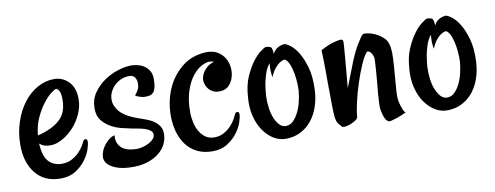

<svg xmlns="http://www.w3.org/2000/svg" viewBox="-44 -593 2061 800"><g transform="rotate(-10 986.0 -193.0)"><path d="M162.1 10.7Q93.8 10.7 56.6 -35.2Q19.5 -81.1 19.5 -155.3Q19.5 -207 34.7 -252.4Q49.8 -297.9 75.2 -331.1Q100.6 -364.3 134.3 -383.3Q168 -402.3 205.1 -402.3Q241.2 -402.3 266.6 -376.5Q292 -350.6 292 -302.7Q292 -271.5 278.3 -240.7Q264.6 -210 242.7 -186Q220.7 -162.1 194.3 -147.5Q168 -132.8 143.6 -132.8Q127.9 -132.8 117.2 -136.7Q106.4 -140.6 97.7 -148.4Q100.6 -92.8 122.1 -70.8Q143.6 -48.8 177.7 -48.8Q201.2 -48.8 219.2 -58.6Q237.3 -68.4 250 -81.1Q262.7 -93.8 270.5 -106.9Q278.3 -120.1 281.2 -127Q284.2 -132.8 291.5 -132.8Q298.8 -132.8 298.8 -121.1Q298.8 -110.4 291.5 -88.4Q284.2 -66.4 267.6 -44.4Q251 -22.5 225.1 -5.9Q199.2 10.7 162.1 10.7ZM207 -360.4Q201.2 -360.4 185.1 -348.1Q168.9 -335.9 150.9 -312.5Q132.8 -289.1 117.7 -256.3Q102.5 -223.6 98.6 -182.6Q157.2 -196.3 191.4 -225.6Q225.6 -254.9 225.6 -311.5Q225.6 -339.8 218.8 -350.1Q211.9 -360.4 207 -360.4Z M509.8 -185.5Q531.2 -177.7 550.8 -170.9Q570.3 -164.1 585 -154.3Q599.6 -144.5 608.4 -131.3Q617.2 -118.2 617.2 -98.6Q617.2 -75.2 606.9 -54.7Q596.7 -34.2 577.1 -18.6Q557.6 -2.9 529.8 6.3Q502 15.6 467.8 15.6Q429.7 15.6 406.2 8.3Q382.8 1 370.1 -8.8Q357.4 -18.6 353.5 -28.3Q349.6 -38.1 349.6 -43.9Q349.6 -55.7 354.5 -69.8Q359.4 -84 373 -100.6Q378.9 -107.4 385.7 -113.3Q399.4 -125 413.1 -127.9Q411.1 -105.5 418.5 -91.3Q425.8 -77.1 438 -69.3Q450.2 -61.5 465.3 -58.6Q480.5 -55.7 494.1 -55.7Q507.8 -55.7 522 -59.6Q536.1 -63.5 547.9 -69.8Q559.6 -76.2 566.9 -84.5Q574.2 -92.8 574.2 -102.5Q574.2 -113.3 565.4 -120.1Q556.6 -127 543.5 -131.3Q530.3 -135.7 515.1 -138.2Q500 -140.6 486.3 -143.6Q472.7 -146.5 449.7 -151.9Q426.8 -157.2 404.8 -168.9Q382.8 -180.7 366.7 -200.2Q350.6 -219.7 350.6 -252Q350.6 -289.1 369.6 -316.9Q388.7 -344.7 416.5 -363.8Q444.3 -382.8 475.6 -392.6Q506.8 -402.3 531.2 -402.3Q543.9 -402.3 558.6 -398.9Q573.2 -395.5 585.9 -387.2Q598.6 -378.9 606.9 -365.2Q615.2 -351.6 615.2 -330.1Q615.2 -308.6 611.8 -295.4Q608.4 -282.2 602.1 -274.9Q595.7 -267.6 586.9 -265.6Q578.1 -263.7 566.4 -263.7Q558.6 -263.7 551.8 -265.6Q545.9 -267.6 539.1 -269.5Q532.2 -271.5 526.4 -276.4Q536.1 -288.1 541.5 -298.8Q546.9 -309.6 546.9 -325.2Q546.9 -338.9 539.6 -349.6Q532.2 -360.4 515.6 -360.4Q498 -360.4 481.9 -353.5Q465.8 -346.7 453.6 -335Q441.4 -323.2 434.1 -308.1Q426.8 -293 426.8 -275.4Q426.8 -249 446.8 -225.6Q466.8 -202.1 509.8 -185.5Z M941.4 -123Q941.4 -112.3 934.1 -90.3Q926.8 -68.4 910.2 -46.4Q893.6 -24.4 867.7 -7.8Q841.8 8.8 804.7 8.8Q752 8.8 716.3 -20Q680.7 -48.8 666 -102.5Q654.3 -147.5 659.7 -198.7Q665 -250 687.5 -293.9Q710 -337.9 750 -368.7Q790 -399.4 847.7 -402.3Q877 -403.3 896.5 -391.6Q916 -379.9 926.8 -361.3Q937.5 -342.8 939.5 -320.8Q941.4 -298.8 935.1 -279.3Q928.7 -259.8 915.5 -246.6Q902.3 -233.4 881.8 -232.4Q861.3 -230.5 848.1 -237.8Q835 -245.1 827.6 -255.9Q820.3 -266.6 817.9 -278.3Q815.4 -290 817.4 -298.8Q820.3 -311.5 827.1 -322.3Q833 -332 844.2 -341.8Q855.5 -351.6 874 -357.4Q871.1 -359.4 868.2 -359.4Q865.2 -359.4 862.3 -360.4Q858.4 -360.4 856.4 -361.3Q840.8 -361.3 820.8 -350.6Q800.8 -339.8 782.7 -316.4Q764.6 -293 752.4 -256.3Q740.2 -219.7 740.2 -168Q740.2 -145.5 745.1 -123.5Q750 -101.6 760.3 -84.5Q770.5 -67.4 785.6 -57.1Q800.8 -46.9 821.3 -46.9Q844.7 -46.9 862.8 -57.1Q880.9 -67.4 893.6 -81.1Q906.2 -94.7 913.6 -108.4Q920.9 -122.1 923.8 -128.9Q926.8 -134.8 934.1 -134.8Q941.4 -134.8 941.4 -123Z M1267.6 -168Q1265.6 -129.9 1254.4 -97.7Q1243.2 -65.4 1223.6 -41.5Q1204.1 -17.6 1177.2 -3.9Q1150.4 9.8 1118.2 10.7Q1089.8 11.7 1064.9 -2.9Q1040 -17.6 1021.5 -43.9Q1002.9 -70.3 993.7 -106.9Q984.4 -143.6 988.3 -186.5Q991.2 -236.3 1006.8 -272Q1022.5 -307.6 1040 -331.1Q1057.6 -354.5 1072.8 -365.7Q1087.9 -377 1091.8 -378.9Q1098.6 -381.8 1104.5 -380.4Q1110.4 -378.9 1117.2 -377Q1119.1 -376 1121.1 -372.1Q1125 -365.2 1126 -346.7Q1130.9 -357.4 1138.7 -364.3Q1146.5 -371.1 1154.3 -374Q1164.1 -377.9 1173.8 -378.9Q1180.7 -379.9 1197.8 -368.2Q1214.8 -356.4 1231 -331.1Q1247.1 -305.7 1258.8 -265.1Q1270.5 -224.6 1267.6 -168ZM1201.2 -179.7Q1202.1 -203.1 1199.7 -227.1Q1197.3 -251 1191.9 -271Q1186.5 -291 1178.7 -303.2Q1170.9 -315.4 1163.1 -315.4Q1154.3 -313.5 1143.6 -306.6Q1134.8 -300.8 1124 -288.1Q1113.3 -275.4 1103.5 -252Q1102.5 -254.9 1101.6 -262.7Q1100.6 -269.5 1100.1 -280.8Q1099.6 -292 1101.6 -311.5Q1087.9 -294.9 1080.6 -272.5Q1073.2 -250 1069.3 -229.5Q1065.4 -205.1 1063.5 -180.7Q1062.5 -154.3 1065.9 -128.9Q1069.3 -103.5 1077.6 -84Q1085.9 -64.5 1097.7 -52.7Q1109.4 -41 1126 -42Q1142.6 -43 1155.3 -55.7Q1168 -68.4 1177.7 -87.9Q1187.5 -107.4 1193.4 -131.8Q1199.2 -156.2 1201.2 -179.7Z M1421.9 -26.4Q1420.9 -20.5 1411.6 -14.2Q1402.3 -7.8 1390.1 -2.9Q1377.9 2 1367.2 3.4Q1356.4 4.9 1352.5 1Q1348.6 -2.9 1339.8 -13.7Q1331.1 -24.4 1329.1 -48.8Q1327.1 -74.2 1327.1 -112.8Q1327.1 -151.4 1326.2 -198.2V-237.3Q1326.2 -254.9 1325.7 -278.3Q1325.2 -301.8 1324.2 -327.1Q1333 -332 1342.3 -336.4Q1351.6 -340.8 1359.4 -343.8Q1368.2 -347.7 1376 -349.6Q1396.5 -355.5 1407.2 -356.4Q1418 -357.4 1419.9 -349.6Q1420.9 -343.8 1418.9 -321.3Q1417 -301.8 1414.1 -262.2Q1411.1 -222.7 1404.3 -152.3Q1417 -183.6 1425.3 -206.1Q1433.6 -228.5 1439.5 -242.2Q1445.3 -258.8 1450.2 -268.6Q1455.1 -281.2 1462.9 -296.9Q1470.7 -312.5 1479 -326.2Q1487.3 -339.8 1494.6 -350.6Q1502 -361.3 1505.9 -363.3Q1508.8 -365.2 1523.4 -363.3Q1538.1 -361.3 1554.7 -354Q1571.3 -346.7 1586.9 -333.5Q1602.5 -320.3 1607.4 -301.8Q1613.3 -280.3 1611.8 -245.1Q1610.4 -210 1606.9 -172.9Q1603.5 -135.7 1601.6 -102.5Q1599.6 -69.3 1605.5 -51.8Q1607.4 -42 1611.3 -34.2Q1613.3 -26.4 1616.7 -20Q1620.1 -13.7 1624 -10.7Q1600.6 0 1585.9 4.9Q1571.3 9.8 1563.5 11.7Q1553.7 14.6 1549.8 13.7Q1541 10.7 1534.7 -1Q1528.3 -12.7 1523.4 -38.1Q1521.5 -45.9 1522 -64Q1522.5 -82 1524.4 -105Q1526.4 -127.9 1528.8 -152.8Q1531.2 -177.7 1532.7 -199.7Q1534.2 -221.7 1535.2 -237.8Q1536.1 -253.9 1535.2 -259.8Q1530.3 -277.3 1521.5 -284.7Q1512.7 -292 1507.8 -286.1Q1495.1 -271.5 1481 -238.8Q1466.8 -206.1 1454.1 -167.5Q1441.4 -128.9 1432.6 -90.8Q1423.8 -52.7 1421.9 -26.4Z M1950.2 -168Q1948.2 -129.9 1937 -97.7Q1925.8 -65.4 1906.2 -41.5Q1886.7 -17.6 1859.9 -3.9Q1833 9.8 1800.8 10.7Q1772.5 11.7 1747.6 -2.9Q1722.7 -17.6 1704.1 -43.9Q1685.5 -70.3 1676.3 -106.9Q1667 -143.6 1670.9 -186.5Q1673.8 -236.3 1689.5 -272Q1705.1 -307.6 1722.7 -331.1Q1740.2 -354.5 1755.4 -365.7Q1770.5 -377 1774.4 -378.9Q1781.2 -381.8 1787.1 -380.4Q1793 -378.9 1799.8 -377Q1801.8 -376 1803.7 -372.1Q1807.6 -365.2 1808.6 -346.7Q1813.5 -357.4 1821.3 -364.3Q1829.1 -371.1 1836.9 -374Q1846.7 -377.9 1856.4 -378.9Q1863.3 -379.9 1880.4 -368.2Q1897.5 -356.4 1913.6 -331.1Q1929.7 -305.7 1941.4 -265.1Q1953.1 -224.6 1950.2 -168ZM1883.8 -179.7Q1884.8 -203.1 1882.3 -227.1Q1879.9 -251 1874.5 -271Q1869.1 -291 1861.3 -303.2Q1853.5 -315.4 1845.7 -315.4Q1836.9 -313.5 1826.2 -306.6Q1817.4 -300.8 1806.6 -288.1Q1795.9 -275.4 1786.1 -252Q1785.2 -254.9 1784.2 -262.7Q1783.2 -269.5 1782.7 -280.8Q1782.2 -292 1784.2 -311.5Q1770.5 -294.9 1763.2 -272.5Q1755.9 -250 1752 -229.5Q1748 -205.1 1746.1 -180.7Q1745.1 -154.3 1748.5 -128.9Q1752 -103.5 1760.3 -84Q1768.6 -64.5 1780.3 -52.7Q1792 -41 1808.6 -42Q1825.2 -43 1837.9 -55.7Q1850.6 -68.4 1860.4 -87.9Q1870.1 -107.4 1876 -131.8Q1881.8 -156.2 1883.8 -179.7Z"/></g></svg>

Font: Rancho
Style: Regular
Weight: 400
Designer: Font Diner, Inc
Foundry: Font Diner, Inc
Version: Version 1.001